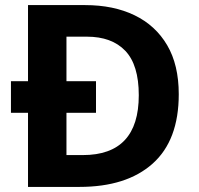

<svg xmlns="http://www.w3.org/2000/svg" viewBox="-20 -734 780 754"><path d="M314 -714Q426 -714 508.5 -674Q591 -634 636.5 -556.5Q682 -479 682 -364Q682 -183 579.5 -91.5Q477 0 292 0H90V-291H23V-415H90V-714ZM321 -590H241V-415H357V-291H241V-125H305Q525 -125 525 -360Q525 -479 472 -534.5Q419 -590 321 -590Z"/></svg>

Font: Noto Sans Adlam Unjoined
Style: Bold
Weight: 700
Version: Version 3.001